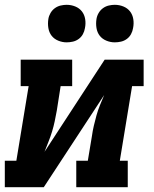

<svg xmlns="http://www.w3.org/2000/svg" viewBox="-21 -778 641 798"><path d="M-1 0V-110H47L98 -420H65V-530H279V-420H231L215 -318Q211 -296 206.5 -274.5Q202 -253 195.5 -231.5Q189 -210 180.5 -189Q172 -168 164 -147L414 -530H576V-420H528L477 -110H510V0H296V-110H344L361 -212Q364 -234 369 -255.5Q374 -277 380 -298.5Q386 -320 394.5 -341Q403 -362 412 -383L161 0ZM456 -602Q438 -602 421 -609Q404 -616 393.5 -629.5Q383 -643 380 -661.5Q377 -680 380 -699Q382 -712 389 -724Q396 -736 407 -744Q418 -752 431 -755Q444 -758 456 -758Q475 -758 492 -751Q509 -744 519.5 -730.5Q530 -717 533 -698.5Q536 -680 532 -661Q530 -648 523.5 -636Q517 -624 506 -616Q495 -608 482 -605Q469 -602 456 -602ZM256 -602Q238 -602 221 -609Q204 -616 193.5 -629.5Q183 -643 180 -661.5Q177 -680 180 -699Q182 -712 189 -724Q196 -736 207 -744Q218 -752 231 -755Q244 -758 256 -758Q275 -758 292 -751Q309 -744 319.5 -730.5Q330 -717 333 -698.5Q336 -680 332 -661Q330 -648 323.5 -636Q317 -624 306 -616Q295 -608 282 -605Q269 -602 256 -602Z"/></svg>

Font: Iosevka Slab XBdExObl
Style: Regular
Weight: 800
Width: 7
Italic angle: -9°
Monospace: yes
Designer: Belleve Invis
Foundry: Belleve Invis
Version: Version 11.1.0; ttfautohint (v1.8.3)